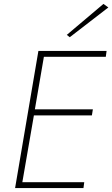

<svg xmlns="http://www.w3.org/2000/svg" viewBox="-20 -960 573 980"><path d="M153 -371H449L454 -402H158L204 -670H520L524 -700H192H191H176L57 0H72H89H406L410 -30H94ZM533 -922 508 -940 321 -782 336 -770Z"/></svg>

Font: Jost* 200 Thin Italic
Style: Italic
Weight: 200
Italic angle: -10°
Version: Version 3.200; ttfautohint (v0.97) -l 8 -r 50 -G 200 -x 14 -